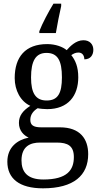

<svg xmlns="http://www.w3.org/2000/svg" viewBox="-20 -786 538 1045"><path d="M194 -616V-606H284C292 -654 303 -709 313 -753V-766H271C245 -724 210 -658 194 -616ZM214 239C382 239 460 168 460 53C460 -29 417 -93 306 -93H204C159 -93 145 -107 145 -134C145 -164 164 -184 185 -197C198 -194 222 -192 237 -192C351 -192 406 -265 406 -365C406 -423 390 -458 368 -486C380 -494 391 -500 407 -500C430 -500 439 -481 439 -463C473 -463 488 -487 488 -515C488 -543 470 -567 434 -567C392 -567 360 -532 343 -513C322 -531 282 -546 237 -546C118 -546 60 -476 60 -361C60 -294 92 -234 145 -210C105 -184 83 -157 83 -117C83 -74 110 -49 136 -37C75 -25 20 15 20 94C20 185 84 239 214 239ZM234 -239C174 -239 149 -279 149 -364C149 -454 174 -498 233 -498C294 -498 317 -456 317 -365C317 -278 295 -239 234 -239ZM216 191C126 191 97 147 97 87C97 9 147 -10 197 -10H289C349 -10 382 8 382 69C382 139 346 191 216 191Z"/></svg>

Font: Noto Serif Ethiopic SmCn
Style: Regular
Weight: 400
Width: 4
Designer: Monotype Design Team
Foundry: Monotype Imaging Inc.
Version: Version 2.102